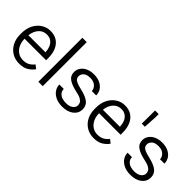

<svg xmlns="http://www.w3.org/2000/svg" viewBox="59 -1527 2314 2314"><g transform="rotate(45 1216.0 -370.0)"><path d="M284.7 9.8Q213.4 9.8 159.4 -23.4Q105.5 -56.6 75.2 -114.7Q44.9 -172.9 44.9 -247.6V-268.1Q44.9 -352.1 77.1 -412.6Q109.4 -473.1 161.6 -505.6Q213.9 -538.1 273.4 -538.1Q344.7 -538.1 392.1 -505.6Q439.5 -473.1 462.9 -416.5Q486.3 -359.9 486.3 -287.6V-249.5H119.6V-247.6Q119.6 -193.8 140.4 -149.4Q161.1 -105 198.7 -78.6Q236.3 -52.2 288.1 -52.2Q335.4 -52.2 370.1 -70.6Q404.8 -88.9 431.6 -124L477.5 -88.4Q451.7 -49.8 405.5 -20Q359.4 9.8 284.7 9.8ZM273.4 -476.1Q212.9 -476.1 172.4 -432.1Q131.8 -388.2 122.1 -311.5H412.1V-318.4Q410.6 -357.9 396 -394Q381.3 -430.2 351.3 -453.1Q321.3 -476.1 273.4 -476.1Z M678.2 -750V0H603.5V-750Z M1142.6 -137.7Q1142.6 -158.2 1132.8 -177Q1123 -195.8 1095 -211.7Q1066.9 -227.5 1011.2 -238.8Q922.9 -257.3 873.3 -290.8Q823.7 -324.2 823.7 -389.2Q823.7 -429.7 847.2 -463.6Q870.6 -497.6 913.6 -517.8Q956.5 -538.1 1014.6 -538.1Q1077.1 -538.1 1121.3 -516.6Q1165.5 -495.1 1189.2 -458.5Q1212.9 -421.9 1212.9 -376.5H1138.2Q1138.2 -413.6 1106.2 -444.8Q1074.2 -476.1 1014.6 -476.1Q952.6 -476.1 925.5 -449.2Q898.4 -422.4 898.4 -391.1Q898.4 -369.6 908.4 -353.5Q918.5 -337.4 946.8 -324.5Q975.1 -311.5 1029.8 -299.3Q1126.5 -276.9 1171.6 -241.5Q1216.8 -206.1 1216.8 -142.6Q1216.8 -75.2 1162.4 -32.7Q1107.9 9.8 1017.6 9.8Q949.2 9.8 901.9 -13.9Q854.5 -37.6 830.1 -75.4Q805.7 -113.3 805.7 -155.8H880.4Q882.8 -116.2 904.1 -93.8Q925.3 -71.3 956.1 -62Q986.8 -52.7 1017.6 -52.7Q1078.6 -52.7 1110.6 -77.9Q1142.6 -103 1142.6 -137.7Z M1554.2 9.8Q1482.9 9.8 1429 -23.4Q1375 -56.6 1344.7 -114.7Q1314.5 -172.9 1314.5 -247.6V-268.1Q1314.5 -352.1 1346.7 -412.6Q1378.9 -473.1 1431.2 -505.6Q1483.4 -538.1 1543 -538.1Q1614.3 -538.1 1661.6 -505.6Q1709 -473.1 1732.4 -416.5Q1755.9 -359.9 1755.9 -287.6V-249.5H1389.2V-247.6Q1389.2 -193.8 1409.9 -149.4Q1430.7 -105 1468.3 -78.6Q1505.9 -52.2 1557.6 -52.2Q1605 -52.2 1639.6 -70.6Q1674.3 -88.9 1701.2 -124L1747.1 -88.4Q1721.2 -49.8 1675 -20Q1628.9 9.8 1554.2 9.8ZM1543 -476.1Q1482.4 -476.1 1441.9 -432.1Q1401.4 -388.2 1391.6 -311.5H1681.6V-318.4Q1680.2 -357.9 1665.5 -394Q1650.9 -430.2 1620.8 -453.1Q1590.8 -476.1 1543 -476.1Z M1904.3 -750V-689L1894.5 -524.4H1841.3L1842.8 -682.6V-750Z M2305.2 -137.7Q2305.2 -158.2 2295.4 -177Q2285.6 -195.8 2257.6 -211.7Q2229.5 -227.5 2173.8 -238.8Q2085.4 -257.3 2035.9 -290.8Q1986.3 -324.2 1986.3 -389.2Q1986.3 -429.7 2009.8 -463.6Q2033.2 -497.6 2076.2 -517.8Q2119.1 -538.1 2177.2 -538.1Q2239.7 -538.1 2283.9 -516.6Q2328.1 -495.1 2351.8 -458.5Q2375.5 -421.9 2375.5 -376.5H2300.8Q2300.8 -413.6 2268.8 -444.8Q2236.8 -476.1 2177.2 -476.1Q2115.2 -476.1 2088.1 -449.2Q2061 -422.4 2061 -391.1Q2061 -369.6 2071 -353.5Q2081.1 -337.4 2109.4 -324.5Q2137.7 -311.5 2192.4 -299.3Q2289.1 -276.9 2334.2 -241.5Q2379.4 -206.1 2379.4 -142.6Q2379.4 -75.2 2325 -32.7Q2270.5 9.8 2180.2 9.8Q2111.8 9.8 2064.5 -13.9Q2017.1 -37.6 1992.7 -75.4Q1968.3 -113.3 1968.3 -155.8H2043Q2045.4 -116.2 2066.7 -93.8Q2087.9 -71.3 2118.7 -62Q2149.4 -52.7 2180.2 -52.7Q2241.2 -52.7 2273.2 -77.9Q2305.2 -103 2305.2 -137.7Z"/></g></svg>

Font: Vazirmatn RD UI Light
Style: Regular
Weight: 300
Designer: Saber Rastikerdar
Foundry: Saber Rastikerdar
Version: Version 33.003